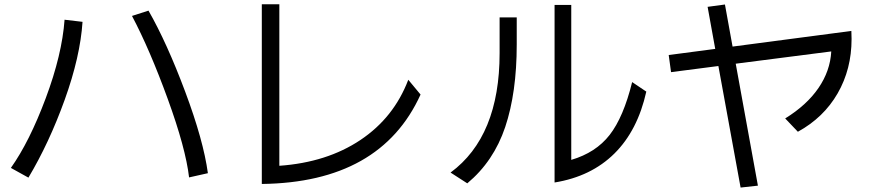

<svg xmlns="http://www.w3.org/2000/svg" viewBox="-20 -805 4040 887"><path d="M30.3 -29.3Q116.2 -150.4 191.4 -351.6Q266.6 -552.7 278.3 -713.9L361.3 -704.1Q350.6 -543 278.8 -343.8Q207 -144.5 111.3 15.6ZM589.8 -731.4 666 -755.9Q751 -607.4 835.4 -381.8Q919.9 -156.2 940.4 -4.9L853.5 14.6Q837.9 -120.1 754.9 -348.1Q671.9 -576.2 589.8 -731.4Z M1189.5 44.9V-785.2H1270.5V-39.1Q1490.2 -54.7 1645 -158.2Q1799.8 -261.7 1866.2 -436.5L1922.9 -368.2Q1738.3 38.1 1189.5 44.9Z M2061.5 -7.8Q2288.1 -174.8 2288.1 -559.6V-724.6H2367.2V-599.6Q2367.2 -377 2314 -218.3Q2260.7 -59.6 2138.7 42ZM2542 38.1V-782.2H2619.1V-66.4Q2732.4 -99.6 2796.4 -181.6Q2860.4 -263.7 2900.4 -425.8L2965.8 -381.8Q2925.8 -202.1 2818.4 -95.7Q2710.9 10.7 2542 38.1Z M3069.3 -550.8 3284.2 -579.1 3249 -773.4 3329.1 -784.2 3364.3 -589.8 3913.1 -662.1Q3914.1 -649.4 3914.1 -625Q3914.1 -485.4 3849.6 -373.5Q3785.2 -261.7 3666 -196.3L3607.4 -257.8Q3707 -319.3 3761.2 -398.4Q3815.4 -477.5 3820.3 -567.4L3378.9 -510.7L3481.4 52.7L3401.4 61.5L3298.8 -500L3080.1 -471.7Z"/></svg>

Font: GenEi M Gothic v2 Regular
Style: Regular
Weight: 400
Version: Version 2.0